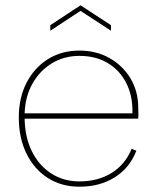

<svg xmlns="http://www.w3.org/2000/svg" viewBox="-20 -698 594 725"><path d="M399 -582 284 -657 170 -582V-603L284 -678L399 -603ZM280 7Q212 7 160.5 -26Q109 -59 80 -118Q51 -177 51 -255Q51 -329 80.5 -386Q110 -443 161.5 -475Q213 -507 280 -507Q344 -507 394 -478.5Q444 -450 473 -401.5Q502 -353 502 -291Q502 -284 502.5 -273Q503 -262 502 -250H73Q74 -180 100.5 -126.5Q127 -73 173.5 -43Q220 -13 280 -13Q350 -13 401.5 -45Q453 -77 477 -136L495 -129Q470 -64 413.5 -28.5Q357 7 280 7ZM480 -270Q482 -334 457.5 -383Q433 -432 387.5 -459.5Q342 -487 280 -487Q222 -487 176 -459Q130 -431 102.5 -382Q75 -333 73 -270Z"/></svg>

Font: Albert Sans Thin
Style: Regular
Weight: 250
Designer: Andreas Rasmussen
Foundry: a.Foundry
Version: Version 1.025